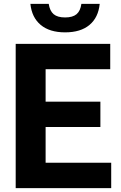

<svg xmlns="http://www.w3.org/2000/svg" viewBox="-20 -965 622 985"><path d="M214 -130H550.5V0H60.5V-740H545.5V-610H214V-443.5H495V-313.5H214ZM136 -945H230Q235.5 -909 255.2 -892.2Q275 -875.5 314 -875.5Q353 -875.5 372.8 -892.2Q392.5 -909 397.5 -945H491.5Q484.5 -875 439 -837Q393.5 -799 314 -799Q234.5 -799 188.8 -837.2Q143 -875.5 136 -945Z"/></svg>

Font: Encode Sans Semi Condensed
Style: Bold
Weight: 700
Width: 4
Designer: Multiple Designers
Foundry: Impallari Type
Version: Version 2.000